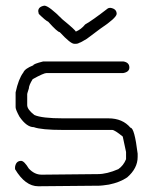

<svg xmlns="http://www.w3.org/2000/svg" viewBox="-20 -667 540 679"><path d="M132.8 -449.7H416Q437.5 -446.3 437.5 -428.2Q437.5 -412.6 416 -408.7H144.5Q134.8 -408.7 95.7 -387.2Q82 -365.2 82 -354Q76.2 -336.4 76.2 -334.5V-295.4Q76.2 -279.8 101.6 -260.3Q127.9 -248.5 203.1 -248.5H363.3Q413.6 -248.5 441.4 -215.3Q455.6 -215.3 466.8 -123.5V-111.8Q466.8 -71.8 429.7 -39.6Q403.8 -22 365.2 -14.2Q338.9 -10.3 332 -10.3Q163.1 -8.3 115.2 -8.3Q69.3 -8.3 33.2 -68.8V-76.7Q36.6 -98.1 54.7 -98.1Q65.4 -98.1 82 -70.8Q102.1 -49.3 127 -49.3H128.9Q309.1 -51.3 326.2 -51.3Q357.9 -51.3 398.4 -68.8Q416.5 -81.1 425.8 -104V-129.4Q414.1 -183.1 414.1 -184.1Q385.3 -207.5 377 -207.5H203.1Q126 -207.5 99.6 -217.3Q74.2 -217.3 48.8 -254.4Q35.2 -279.3 35.2 -287.6V-340.3Q45.4 -388.2 62.5 -410.6Q67.9 -424.3 97.7 -436Q97.7 -440.9 132.8 -449.7ZM136.7 -647Q152.8 -647 201.2 -598.1Q247.6 -560.1 248 -555.2Q267.1 -563 281.2 -580.6Q305.2 -593.8 361.3 -637.2Q364.7 -639.2 369.1 -639.2H371.1Q392.6 -635.7 392.6 -617.7Q391.1 -603 334 -564.9L287.1 -529.8Q264.6 -516.1 261.7 -516.1Q255.4 -512.2 250 -512.2H242.2Q229.5 -512.2 191.4 -553.2Q183.1 -553.7 150.4 -590.3Q142.1 -593.3 117.2 -617.7L115.2 -627.4Q115.2 -643.1 136.7 -647Z"/></svg>

Font: CEF Fonts CJK Mono
Style: Regular
Weight: 400
Designer: PartyBoss (派对大魔王)
Version: Release 2.25